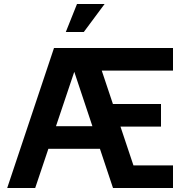

<svg xmlns="http://www.w3.org/2000/svg" viewBox="-20 -940 929 960"><path d="M435 -700H845V-587H435ZM250 -700H451L685 0H545L319 -678H384L156 0H16ZM164 -309H537V-196H164ZM586 -113H845V0H586ZM515 -420H785V-307H515ZM365 -920H503L399 -780H309Z"/></svg>

Font: Uncut Sans Variable
Style: Regular
Weight: 400
Designer: Kasper Nordkvist
Foundry: UNCUT.wtf
Version: Version 1.303;Glyphs 3.1.2 (3151)